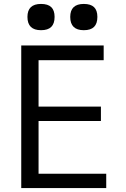

<svg xmlns="http://www.w3.org/2000/svg" viewBox="-20 -956 640 976"><path d="M88 -725H507V-650H176V-414H493V-341H176V-73H520V0H88ZM119.5 -870Q119.5 -936 188.5 -936Q223.5 -936 240.5 -919.8Q257.5 -903.5 257.5 -870Q257.5 -836 240.5 -819.2Q223.5 -802.5 188.5 -802.5Q119.5 -802.5 119.5 -870ZM337 -870Q337 -936 406 -936Q441 -936 458 -919.8Q475 -903.5 475 -870Q475 -836 458 -819.2Q441 -802.5 406 -802.5Q337 -802.5 337 -870Z"/></svg>

Font: JuliaMono
Style: Regular
Weight: 400
Monospace: yes
Designer: cormullion
Foundry: corm
Version: Version 0.055; ttfautohint (v1.8.4)